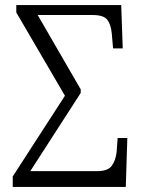

<svg xmlns="http://www.w3.org/2000/svg" viewBox="-20 -734 592 754"><path d="M30 0V-41L235 -358L44 -685V-714H456L462 -544H424L419 -602Q416 -636 402 -655.5Q388 -675 344 -675H128L297 -383V-369L99 -62H363Q403 -62 418.5 -82.5Q434 -103 438 -137L442 -192H480L474 0Z"/></svg>

Font: Noto Serif SemiCondensed Light
Style: Regular
Weight: 300
Width: 4
Designer: Monotype Design Team
Foundry: Monotype Imaging Inc.
Version: Version 2.013